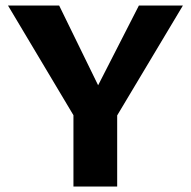

<svg xmlns="http://www.w3.org/2000/svg" viewBox="-20 -678 694 698"><path d="M268 -224 9 -658H195L369 -302ZM247 0V-314H406V0ZM386 -225 303 -302 485 -658H645Z"/></svg>

Font: Ysabeau Office ExtraBold
Style: Regular
Weight: 800
Designer: Christian Thalmann (Catharsis Fonts)
Version: Version 2.001;gftools[0.9.30]; featfreeze: tnum,lnum,ss02